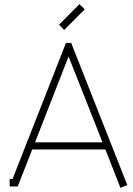

<svg xmlns="http://www.w3.org/2000/svg" viewBox="-20 -904 647 931"><path d="M291 -758.8 266.1 -784.2 365.2 -883.8 391.1 -858.9ZM491.2 -179.2H136.2L65.9 0H26.9V-36.1H41L299.8 -695.8H325.2L597.2 -6.8L564 6.8ZM312 -628.9 149.9 -213.9H477.1L313 -628.9Z"/></svg>

Font: RawengulkPcs
Style: Regular
Weight: 400
Version: Version 0.92